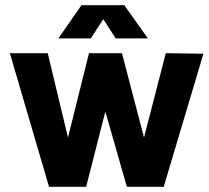

<svg xmlns="http://www.w3.org/2000/svg" viewBox="-20 -720 806 740"><path d="M205 -572H330L378 -646L426 -572H550L459 -700H294ZM169 0H312L386 -290L469 0H611L764 -513L619 -515L535 -190L450 -515H323L242 -190L164 -515H18Z"/></svg>

Font: Arthouse Owned
Style: Bold
Weight: 700
Designer: Jeremy Tribby
Foundry: Tribby Type
Version: Version 1.000;PS 001.000;hotconv 1.0.88;makeotf.lib2.5.64775